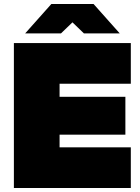

<svg xmlns="http://www.w3.org/2000/svg" viewBox="-20 -934 698 954"><path d="M49 -720H630V-518H276V-453H603V-265H276V-202H630V0H49ZM575 -768H397L340 -823L283 -768H105L235 -914H445Z"/></svg>

Font: Aspekta 1000
Style: Regular
Weight: 1000
Designer: Ivo Dolenc
Version: Version 2.000